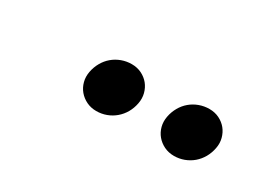

<svg xmlns="http://www.w3.org/2000/svg" viewBox="-24 -825 647 481"><g transform="rotate(30 300.0 -584.0)"><path d="M183.1 -586.9Q186 -602.1 193.4 -615Q200.7 -627.9 211.7 -637.2Q222.7 -646.5 236.6 -651.6Q250.5 -656.7 265.6 -656.7Q281.2 -656.7 294.2 -650.4Q307.1 -644 315.7 -633.5Q324.2 -623 327.9 -609.1Q331.5 -595.2 328.6 -580.1Q325.7 -564.9 318.4 -552Q311 -539.1 300 -529.8Q289.1 -520.5 275.4 -515.4Q261.7 -510.3 246.6 -510.3Q231 -510.3 218 -516.6Q205.1 -522.9 196.3 -533.4Q187.5 -543.9 183.8 -557.9Q180.2 -571.8 183.1 -586.9ZM407.7 -586.9Q410.6 -602.1 418 -615Q425.3 -627.9 436.3 -637.2Q447.3 -646.5 461.2 -651.6Q475.1 -656.7 490.2 -656.7Q505.9 -656.7 518.8 -650.4Q531.7 -644 540.3 -633.5Q548.8 -623 552.5 -609.1Q556.2 -595.2 553.2 -580.1Q550.3 -564.9 543 -552Q535.6 -539.1 524.7 -529.8Q513.7 -520.5 500 -515.4Q486.3 -510.3 471.2 -510.3Q455.6 -510.3 442.6 -516.6Q429.7 -522.9 420.9 -533.4Q412.1 -543.9 408.4 -557.9Q404.8 -571.8 407.7 -586.9Z"/></g></svg>

Font: Courier Prime
Style: Bold Italic
Weight: 700
Monospace: yes
Designer: Alan Dague-Greene
Foundry: Quote-Unquote Apps
Version: Version 1.202